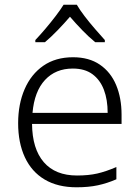

<svg xmlns="http://www.w3.org/2000/svg" viewBox="-20 -785 592 815"><path d="M290 -542Q358 -542 404 -510.5Q450 -479 473 -424Q496 -369 496 -298V-259H116Q117 -153 166 -96.5Q215 -40 307 -40Q356 -40 393 -48.5Q430 -57 474 -76V-24Q435 -7 395.5 1.5Q356 10 305 10Q225 10 169.5 -23Q114 -56 85.5 -117.5Q57 -179 57 -262Q57 -343 84.5 -406.5Q112 -470 164 -506Q216 -542 290 -542ZM289 -494Q216 -494 171 -445.5Q126 -397 118 -306H437Q437 -362 421 -404Q405 -446 372.5 -470Q340 -494 289 -494ZM306 -765Q318 -744 339 -716.5Q360 -689 383.5 -662Q407 -635 425 -615V-606H384Q357 -628 329 -657Q301 -686 277 -714Q253 -686 225.5 -657.5Q198 -629 171 -606H130V-615Q149 -635 172 -662Q195 -689 216 -716.5Q237 -744 250 -765Z"/></svg>

Font: Noto Sans Thai Light
Style: Regular
Weight: 300
Designer: Monotype Design Team
Foundry: Monotype Imaging Inc.
Version: Version 2.001